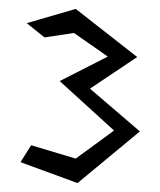

<svg xmlns="http://www.w3.org/2000/svg" viewBox="-20 -860 359 431"><path d="M236 -567 150 -504 50 -534 26 -496 154 -449 294 -565 182 -661 288 -732 150 -840 40 -808 80 -776 146 -786 222 -733 114 -678Z"/></svg>

Font: Stormblade
Style: Regular
Weight: 400
Designer: Mew Too
Foundry: Cannot Into Space Fonts
Version: Version 0.77